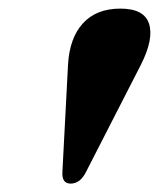

<svg xmlns="http://www.w3.org/2000/svg" viewBox="-20 -824 369 446"><path d="M144 -397.5Q123 -397.5 125 -425.5L138 -673.5Q141.5 -736 172.8 -770Q204 -804 259.5 -804Q315 -804 326.2 -768.8Q337.5 -733.5 307.5 -674L180 -425Q166.5 -397.5 144 -397.5Z"/></svg>

Font: Fraunces 144pt Soft Black
Style: Italic
Weight: 900
Italic angle: -16°
Version: Version 1.000;[b76b70a41]